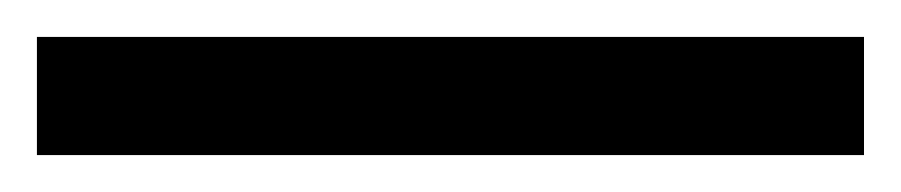

<svg xmlns="http://www.w3.org/2000/svg" viewBox="-22 70 488 104"><path d="M446 154H-2V90H446Z"/></svg>

Font: uguzrati25
Style: Book
Weight: 400
Designer: Jelle Bosma - Monotype Design Team, Universal Thirst
Foundry: Monotype Imaging Inc.
Version: Version 2.106